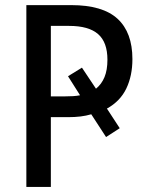

<svg xmlns="http://www.w3.org/2000/svg" viewBox="-20 -734 580 754"><path d="M500 -502Q500 -436.5 476.1 -386.5Q452.1 -336.4 399.9 -307.6L450.2 -230.5L396.5 -195.8L338.4 -285.2Q318.4 -279.3 296.1 -276.6Q273.9 -273.9 247.6 -273.9H179.7V0H83.5V-713.9H259.8Q383.3 -713.9 441.7 -660.2Q500 -606.4 500 -502ZM179.7 -355.5H234.9Q252 -355.5 267.1 -356.4Q282.2 -357.4 294.4 -359.9L247.1 -434.6L301.8 -468.3L356.9 -385.7Q378.9 -403.3 390.4 -431.2Q401.9 -459 401.9 -499.5Q401.9 -568.4 365 -600.3Q328.1 -632.3 251.5 -632.3H179.7Z"/></svg>

Font: Open Sans SemiCondensed Medium
Style: Regular
Weight: 500
Width: 4
Designer: Monotype Design Team
Foundry: Monotype Imaging Inc.
Version: Version 3.000